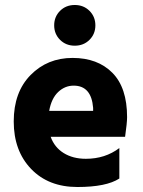

<svg xmlns="http://www.w3.org/2000/svg" viewBox="-20 -744 573 769"><path d="M279.5 -724Q315 -724 338.5 -700.5Q362 -677 362 -642.5Q362 -608 338.5 -584.5Q315 -561 279.5 -561Q244 -561 220.5 -584.5Q197 -608 197 -642.5Q197 -677 220.5 -700.5Q244 -724 279.5 -724ZM275 -401Q240 -401 213 -375.5Q186 -350 177 -300H353V-312Q346 -401 275 -401ZM458 -29Q406 5 290 5Q174 5 104.5 -67.5Q35 -140 35 -257.5Q35 -375 102.5 -443.5Q170 -512 270.5 -512Q371 -512 430 -452.5Q489 -393 489 -275Q489 -252 481 -196H183Q198 -154 235 -131Q272 -108 324 -108Q401 -108 458 -151Z"/></svg>

Font: Hind Mysuru
Style: Bold
Weight: 700
Designer: Manushi Parikh, Hitesh Malaviya
Foundry: Indian Type Foundry
Version: Version 0.703;PS 1.0;hotconv 1.0.86;makeotf.lib2.5.63406